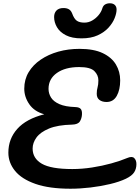

<svg xmlns="http://www.w3.org/2000/svg" viewBox="-20 -1146 852 1171"><path d="M410 5Q280 5 196 -24.5Q112 -54 71.5 -104Q31 -154 31 -215Q31 -299 85.5 -360Q140 -421 250 -449Q189 -466 158.5 -510.5Q128 -555 128 -605Q128 -661 154.5 -705.5Q181 -750 228 -782Q275 -814 335.5 -831Q396 -848 465 -848Q552 -848 606.5 -822Q661 -796 687 -752.5Q713 -709 713 -656Q713 -598 692 -561Q671 -524 630 -524Q603 -524 586.5 -536.5Q570 -549 570 -574Q570 -596 575 -613Q580 -630 580 -656Q580 -688 555.5 -712.5Q531 -737 463 -737Q378 -737 327 -701Q276 -665 276 -604Q276 -576 291 -551.5Q306 -527 342 -511Q378 -495 440 -493Q463 -492 472 -482Q481 -472 480 -449Q479 -425 467.5 -406Q456 -387 420 -386Q332 -384 279 -362Q226 -340 202.5 -307.5Q179 -275 179 -240Q179 -180 235 -147.5Q291 -115 421 -115Q480 -115 541.5 -124.5Q603 -134 659 -149.5Q715 -165 755 -182Q785 -195 798.5 -182Q812 -169 812 -145Q812 -117 798.5 -95.5Q785 -74 748 -56Q708 -37 651.5 -23.5Q595 -10 532 -2.5Q469 5 410 5ZM477 -912Q419 -912 382 -931Q345 -950 327.5 -980Q310 -1010 310 -1042Q310 -1067 324.5 -1082Q339 -1097 367 -1097Q387 -1097 400 -1089.5Q413 -1082 420 -1064Q432 -1031 448.5 -1019.5Q465 -1008 495 -1008Q520 -1008 542.5 -1021Q565 -1034 581.5 -1054Q598 -1074 604 -1095Q609 -1112 621.5 -1119Q634 -1126 650 -1126Q669 -1126 680 -1116Q691 -1106 691 -1088Q691 -1065 679 -1035Q667 -1005 641.5 -977Q616 -949 575.5 -930.5Q535 -912 477 -912Z"/></svg>

Font: Pacifico
Style: Regular
Weight: 400
Designer: Vernon Adams
Foundry: Vernon Adams
Version: Version 3.010; ttfautohint (v1.8.4.7-5d5b)